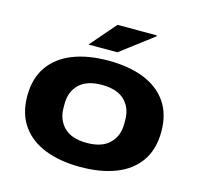

<svg xmlns="http://www.w3.org/2000/svg" viewBox="-107 -838 994 963"><g transform="rotate(15 390.5 -356.5)"><path d="M272 -592 387 -725H591V-720L422 -592ZM390 12Q285 12 207 -18.5Q129 -49 85.5 -110.5Q42 -172 42 -264Q42 -356 85.5 -417.5Q129 -479 207 -509.5Q285 -540 390 -540Q496 -540 574 -509.5Q652 -479 695 -417.5Q738 -356 738 -264Q738 -172 695 -110.5Q652 -49 574 -18.5Q496 12 390 12ZM390 -113Q469 -113 508.5 -152Q548 -191 548 -254V-274Q548 -337 508.5 -375.5Q469 -414 390 -414Q312 -414 272.5 -375.5Q233 -337 233 -274V-254Q233 -191 272.5 -152Q312 -113 390 -113Z"/></g></svg>

Font: Archivo Expanded ExtraBold
Style: Regular
Weight: 800
Width: 7
Designer: Hector Gatti
Foundry: Omnibus-Type
Version: Version 2.001; ttfautohint (v1.8.3)